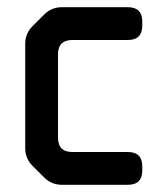

<svg xmlns="http://www.w3.org/2000/svg" viewBox="-20 -505 445 533"><path d="M103 -12Q123 8 152 8H335Q375 8 375 -32V-43Q375 -83 335 -83H181Q141 -83 141 -123V-354Q141 -394 181 -394H335Q375 -394 375 -434V-445Q375 -485 335 -485H152Q123 -485 103 -465L70 -432Q50 -412 50 -383V-94Q50 -65 70 -45Z"/></svg>

Font: WDXL Lubrifont TC
Style: Regular
Weight: 400
Designer: [WDXL Lubrifont] Copyright 2020-2022 (c) NightFurySL2001, Skr-ZERO; [ZCOOL QingKe HuangYou] Copyright 2018-2022 (c) The 
Version: Version 2.001;hotconv 1.1.1;makeotfexe 2.6.0